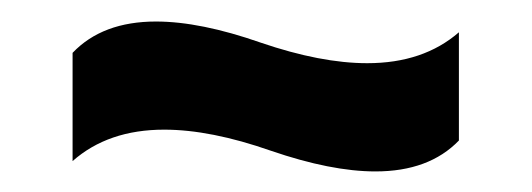

<svg xmlns="http://www.w3.org/2000/svg" viewBox="-20 -348 504 182"><path d="M48.8 -297.9Q77.1 -327.6 127.9 -327.6Q169.9 -327.6 227.1 -307.6Q284.2 -288.1 328.1 -288.1Q381.3 -288.1 415 -317.4V-214.8Q386.7 -185.5 335.9 -185.5Q293.9 -185.5 236.8 -205.1Q179.7 -225.1 135.7 -225.1Q82.5 -225.1 48.8 -195.3Z"/></svg>

Font: Voltera
Style: Bold
Weight: 700
Designer: Bernd Montag
Version: Version 1.301